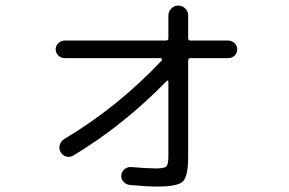

<svg xmlns="http://www.w3.org/2000/svg" viewBox="-20 -649 1040 692"><path d="M213.9 -439.5Q200.2 -439.5 190.4 -448.7Q180.7 -458 180.7 -471.2Q180.7 -484.4 190.4 -493.7Q200.2 -502.9 213.9 -502.9H578.1Q586.9 -502.9 586.9 -511.7V-592.8Q586.9 -607.4 597.2 -618.2Q607.4 -628.9 622.1 -628.9Q636.7 -628.9 647.5 -618.7Q658.2 -608.4 658.2 -592.8V-511.7Q658.2 -502.9 666 -502.9H801.8Q815.4 -502.9 825.2 -493.7Q835 -484.4 835 -471.2Q835 -458 825.7 -448.7Q816.4 -439.5 801.8 -439.5H666Q658.2 -439.5 658.2 -429.7V-85Q658.2 -13.7 639.2 4.9Q620.1 23.4 548.8 23.4Q508.8 23.4 447.3 17.6Q433.6 15.6 424.8 5.9Q416 -3.9 417 -16.6Q418 -30.3 428.7 -39.1Q439.5 -47.9 452.1 -46.9Q509.8 -42 543 -42Q572.3 -42 579.6 -49.3Q586.9 -56.6 586.9 -85.9V-355.5Q586.9 -357.4 584.5 -358.4Q582 -359.4 581.1 -357.4Q422.9 -195.3 243.2 -87.9Q231.4 -81.1 218.3 -85Q205.1 -88.9 198.2 -101.1Q191.4 -113.3 195.3 -126.5Q199.2 -139.6 210.9 -147.5Q404.3 -262.7 563.5 -431.6Q565.4 -433.6 563.5 -436.5Q561.5 -439.5 559.6 -439.5Z"/></svg>

Font: Rounded Mgen+ 1mn regular
Style: Regular
Weight: 400
Designer: [Source Han Sans]
Ryoko NISHIZUKA  (kana & ideographs); Paul D. Hunt (Latin, Greek & Cyrillic); Wenlong ZHANG  (bopomofo
Version: Version 1.059.20150602